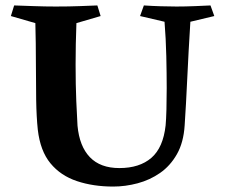

<svg xmlns="http://www.w3.org/2000/svg" viewBox="-20 -680 828 706"><path d="M754 -660 768 -621 680 -600Q673 -488 668.5 -390.5Q664 -293 659 -219Q655 -156 630.5 -113Q606 -70 568.5 -44Q531 -18 486 -6Q441 6 396 6Q323 6 263 -14Q203 -34 165.5 -79.5Q128 -125 119 -203Q114 -250 113 -313Q112 -376 112 -448.5Q112 -521 110 -595L20 -621L32 -660Q63 -659 104.5 -657.5Q146 -656 185 -656Q234 -656 273 -657.5Q312 -659 338 -660L350 -621L261 -595Q258 -517 258 -443Q258 -368 260.5 -308.5Q263 -249 265 -218Q272 -142 310.5 -102Q349 -62 419 -62Q493 -62 536.5 -99.5Q580 -137 589 -219Q591 -241 592 -277.5Q593 -314 593 -356Q593 -409 591.5 -473.5Q590 -538 585 -600L495 -621L509 -660Q539 -658 571 -657Q603 -656 629 -656Q661 -656 698 -657.5Q735 -659 754 -660Z"/></svg>

Font: Alkalami
Style: Regular
Weight: 400
Designer: Becca Hirsbrunner Spalinger
Foundry: SIL International
Version: Version 2.000